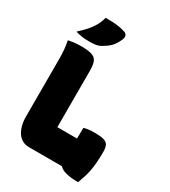

<svg xmlns="http://www.w3.org/2000/svg" viewBox="-231 -1052 1062 1200"><g transform="rotate(30 300.0 -452.0)"><path d="M157 0Q130 0 109 -11.5Q88 -23 74 -44Q60 -65 52.5 -93.5Q45 -122 45 -156Q45 -212 45 -264.5Q45 -317 45 -368Q45 -419 45 -469.5Q45 -520 45 -570Q45 -608 42 -640Q39 -672 33 -700Q54 -705 76.5 -707.5Q99 -710 123 -710Q174 -710 201 -701.5Q228 -693 238 -670.5Q248 -648 248 -603Q248 -554 248 -504Q248 -454 248 -402Q248 -350 248 -299Q248 -248 248 -197H464Q489 -197 505 -178.5Q521 -160 529.5 -130.5Q538 -101 539.5 -66.5Q541 -32 536 0ZM391 -274Q402 -278 414 -280Q426 -282 439.5 -283Q453 -284 468 -284Q510 -284 533 -277.5Q556 -271 565 -254.5Q574 -238 574 -207Q574 -165 571.5 -131.5Q569 -98 563.5 -69.5Q558 -41 550 -16Q542 9 532 36Q482 36 448.5 28Q415 20 399 4.5Q383 -11 383 -33Q383 -64 385 -99Q387 -134 389 -176.5Q391 -219 391 -274ZM168 -940Q192 -940 217.5 -939Q243 -938 267 -934Q291 -930 311 -923Q326 -918 330 -906Q334 -894 329 -881Q321 -861 311.5 -845Q302 -829 290 -816.5Q278 -804 263.5 -794Q249 -784 232 -774Q219 -767 200.5 -763.5Q182 -760 156 -760Q141 -760 123 -761Q105 -762 87 -765.5Q69 -769 53 -774Q83 -802 105 -826Q127 -850 142.5 -877Q158 -904 168 -940Z"/></g></svg>

Font: Recursive Monospace Casual Black
Style: Regular
Weight: 900
Version: Version 1.047